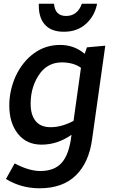

<svg xmlns="http://www.w3.org/2000/svg" viewBox="-20 -772 628 1034"><path d="M193 242Q317 242 388 173Q459 104 476 -22L547 -526L448 -517L436 -482Q380 -530 304 -530Q225 -530 163 -485Q101 -440 63 -359Q30 -282 30 -204Q30 -110 76.5 -51.5Q123 7 204 7Q289 7 365 -46Q353 61 311 106Q272 149 197 149Q136 149 59 108L12 192Q94 242 193 242ZM253 -87Q199 -87 172 -120Q145 -153 145 -213Q145 -312 200 -383Q244 -436 313 -436Q375 -436 416 -407L376 -121Q312 -87 253 -87ZM324 -601Q396 -601 443 -643.5Q490 -686 503 -752H421Q397 -686 336 -686Q276 -686 271 -752H189V-741Q189 -675 223 -638Q257 -601 324 -601Z"/></svg>

Font: Brisa Sans Medium
Style: Italic
Weight: 600
Italic angle: -8°
Designer: Dalton Maag Ltd
Foundry: Dalton Maag Ltd
Version: Version 1.101;July 10, 2019;FontCreator 11.5.0.2425 64-bit